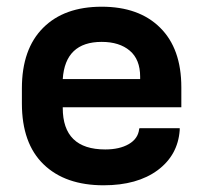

<svg xmlns="http://www.w3.org/2000/svg" viewBox="-20 -549 611 578"><path d="M168.9 -226.1V-224.1Q168.9 -99.1 296.9 -99.1Q339.8 -99.1 367.7 -115.2Q395.5 -131.3 398.9 -160.2L399.9 -163.1H521V-157.2Q515.6 -82 454.6 -36.6Q393.1 8.8 292 8.8Q176.3 8.8 111.3 -54.2Q45.9 -117.2 45.9 -237.8V-283.2Q45.9 -401.4 109.9 -465.3Q173.3 -528.8 286.1 -528.8Q398.4 -528.8 461.9 -465.8Q525.9 -402.8 525.9 -286.1V-226.1ZM168.9 -311H401.9V-317.9Q401.9 -370.1 370.6 -396.5Q339.4 -422.9 286.1 -422.9Q176.3 -422.9 168.9 -311Z"/></svg>

Font: D-DIN Exp
Style: DINExp-Bold
Weight: 700
Width: 7
Designer: Charles Nix
Foundry: Datto Inc.
Version: Version 1.00